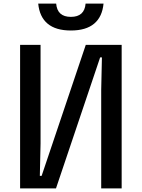

<svg xmlns="http://www.w3.org/2000/svg" viewBox="-20 -1050 790 1070"><path d="M544 0V-550L548 -730H538L292 0H92V-800H206V-250L202 -70H212L458 -800H658V0ZM375 -956Q413 -956 433.5 -974.5Q454 -993 457 -1030H557Q550 -956 504.5 -918Q459 -880 375 -880Q291 -880 245.5 -918Q200 -956 193 -1030H293Q296 -993 316.5 -974.5Q337 -956 375 -956Z"/></svg>

Font: Martian Mono VF sWd Rg
Style: Regular
Weight: 400
Width: 6
Monospace: yes
Designer: Roman Shamin
Foundry: Evil Martians
Version: Version 1.100